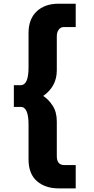

<svg xmlns="http://www.w3.org/2000/svg" viewBox="-20 -916 519 1061"><path d="M56.6 -325.2V-445.3H94.7Q137.7 -445.3 137.7 -543.9V-733.4Q137.7 -810.5 182.6 -853Q227.5 -895.5 303.7 -895.5H398.4V-766.6H333Q315.4 -766.6 304.7 -752.4Q293.9 -738.3 293.9 -715.8V-527.3Q293.9 -438.5 218.8 -385.7Q248 -367.2 271 -332Q293.9 -296.9 293.9 -245.1V-53.7Q293.9 -3.9 335 -3.9H398.4V125H303.7Q230.5 125 184.1 85Q137.7 44.9 137.7 -36.1V-227.5Q137.7 -325.2 94.7 -325.2Z"/></svg>

Font: Gothic A1 Black
Style: Regular
Weight: 900
Version: Version 2.50